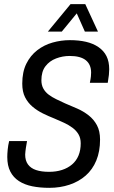

<svg xmlns="http://www.w3.org/2000/svg" viewBox="-20 -891 547 923"><path d="M217 12Q172 12 135 4.5Q98 -3 71 -20.5Q44 -38 29.5 -66.5Q15 -95 15 -136Q15 -151 17 -172Q19 -193 24 -213H110Q107 -197 104.5 -180.5Q102 -164 101 -148Q101 -119 114.5 -100.5Q128 -82 153.5 -73.5Q179 -65 216 -65Q250 -65 278 -74Q306 -83 326.5 -100.5Q347 -118 357.5 -143.5Q368 -169 368 -202Q368 -227 357.5 -245Q347 -263 329 -276.5Q311 -290 288.5 -300.5Q266 -311 242 -321Q214 -332 186.5 -345.5Q159 -359 136.5 -378Q114 -397 100.5 -423.5Q87 -450 87 -489Q87 -545 106.5 -584.5Q126 -624 159 -649.5Q192 -675 233 -686.5Q274 -698 316 -698Q359 -698 393.5 -690Q428 -682 453.5 -664.5Q479 -647 492 -621Q505 -595 505 -558Q505 -546 503.5 -531Q502 -516 498 -493H412Q416 -513 417 -523.5Q418 -534 418 -542Q418 -581 392.5 -601.5Q367 -622 315 -622Q281 -622 249.5 -610Q218 -598 198.5 -572.5Q179 -547 179 -505Q179 -482 188.5 -465Q198 -448 214 -436Q230 -424 250.5 -414Q271 -404 293 -394Q322 -382 351.5 -369Q381 -356 406 -336.5Q431 -317 446 -289Q461 -261 461 -220Q461 -163 443 -119.5Q425 -76 392 -47Q359 -18 314 -3Q269 12 217 12ZM210 -739 319 -871H390L451 -739H388L336 -856H373L277 -739Z"/></svg>

Font: Archivo Condensed
Style: Italic
Weight: 400
Width: 3
Italic angle: -10°
Designer: Hector Gatti
Foundry: Omnibus-Type
Version: Version 2.001